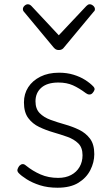

<svg xmlns="http://www.w3.org/2000/svg" viewBox="-20 -859 521 898"><path d="M249 19Q203 19 167 7.5Q131 -4 105 -20.5Q79 -37 67 -50Q60 -58 61.5 -65.5Q63 -73 70 -83Q78 -91 85.5 -91.5Q93 -92 101 -85Q133 -59 170 -43Q207 -27 252 -27Q287 -27 312.5 -40.5Q338 -54 352 -78Q366 -102 366 -133Q366 -169 346 -188.5Q326 -208 295 -219Q264 -230 229.5 -240Q195 -250 163.5 -265Q132 -280 112 -307Q92 -334 92 -380Q92 -420 112 -451Q132 -482 169 -500.5Q206 -519 256 -519Q293 -519 324 -509.5Q355 -500 378.5 -485Q402 -470 417 -454Q424 -446 422 -439Q420 -432 413 -424Q407 -417 398.5 -417Q390 -417 382 -423Q350 -447 321 -460Q292 -473 253 -473Q201 -473 173.5 -449Q146 -425 146 -385Q146 -350 165.5 -330Q185 -310 216.5 -298.5Q248 -287 283.5 -277Q319 -267 350 -252Q381 -237 401 -210.5Q421 -184 421 -138Q421 -100 402.5 -63.5Q384 -27 346.5 -4Q309 19 249 19ZM400 -839Q408 -839 416 -832Q424 -825 424 -816Q424 -814 423 -810.5Q422 -807 418 -804L280 -638Q276 -632 270 -628.5Q264 -625 255 -625Q246 -625 240.5 -628.5Q235 -632 230 -638L92 -804Q89 -807 88 -810.5Q87 -814 87 -816Q87 -825 94.5 -832Q102 -839 110 -839Q115 -839 119 -837Q123 -835 127 -831L255 -694L384 -831Q388 -835 391.5 -837Q395 -839 400 -839Z"/></svg>

Font: Playwrite CL ExtraLight
Style: Regular
Weight: 200
Designer: Veronika Burian, José Scaglione
Foundry: TypeTogether
Version: Version 1.002